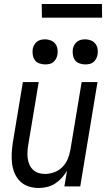

<svg xmlns="http://www.w3.org/2000/svg" viewBox="-20 -929 540 957"><path d="M173 8Q146 8 122 0Q98 -8 80.5 -25Q63 -42 53 -65.5Q43 -89 40 -114.5Q37 -140 38.5 -166.5Q40 -193 44 -219L94 -520H173L121 -208Q118 -191 117 -174Q116 -157 118 -140.5Q120 -124 126.5 -109Q133 -94 144.5 -83Q156 -72 171.5 -67Q187 -62 204 -62Q227 -62 250.5 -70.5Q274 -79 291.5 -97Q309 -115 318 -137.5Q327 -160 331 -183L387 -520H466L380 0H301L314 -78Q303 -59 288 -42.5Q273 -26 254.5 -14Q236 -2 214.5 3Q193 8 173 8ZM404 -608Q390 -608 376 -613Q362 -618 354 -629Q346 -640 343.5 -655Q341 -670 343 -685Q345 -695 350.5 -705Q356 -715 364.5 -721.5Q373 -728 383.5 -730.5Q394 -733 405 -733Q419 -733 433 -727.5Q447 -722 455.5 -711Q464 -700 466.5 -685Q469 -670 466 -655Q464 -645 458.5 -635Q453 -625 444.5 -618.5Q436 -612 425.5 -610Q415 -608 404 -608ZM204 -608Q190 -608 176 -613Q162 -618 154 -629Q146 -640 143.5 -655Q141 -670 143 -685Q145 -695 150.5 -705Q156 -715 164.5 -721.5Q173 -728 183.5 -730.5Q194 -733 205 -733Q219 -733 233 -727.5Q247 -722 255.5 -711Q264 -700 266.5 -685Q269 -670 266 -655Q264 -645 258.5 -635Q253 -625 244.5 -618.5Q236 -612 225.5 -610Q215 -608 204 -608ZM489 -841H189L188 -909H488Z"/></svg>

Font: Iosevka Term Oblique
Style: Regular
Weight: 400
Italic angle: -9°
Monospace: yes
Designer: Belleve Invis
Foundry: Belleve Invis
Version: Version 31.4.0